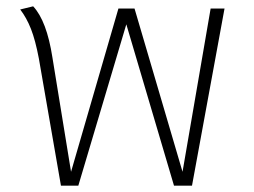

<svg xmlns="http://www.w3.org/2000/svg" viewBox="-20 -588 803 608"><path d="M691 -561 588 0H531L380 -511L228 0H173L103 -403Q92 -461 78 -496.5Q64 -532 44 -558L85 -568Q128 -522 146 -406L205 -44L355 -561H406L558 -44L647 -561Z"/></svg>

Font: FiraGO ExtraLight
Style: Regular
Weight: 200
Designer: bBox Type
Foundry: bBox Type GmbH
Version: Version 1.001